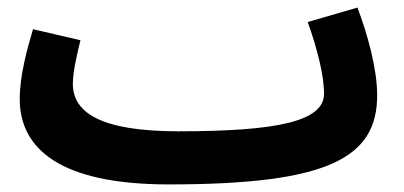

<svg xmlns="http://www.w3.org/2000/svg" viewBox="-20 -465 1064 506"><path d="M424 21 425 20V21C846 21 974 -49 974 -214C974 -284 948 -377 922 -445L791 -407C816 -337 834 -266 834 -218C834 -145 710 -119 451 -119L450 -116V-119C244 -119 172 -169 172 -244C172 -276 183 -322 192 -359L67 -388C52 -337 32 -267 32 -204C32 -74 137 21 424 21Z"/></svg>

Font: Noto Sans Arabic UI
Style: Bold
Weight: 700
Designer: Monotype Design Team, Nadine Chahine and Nizar Qandah
Foundry: Monotype Imaging Inc.
Version: Version 2.010